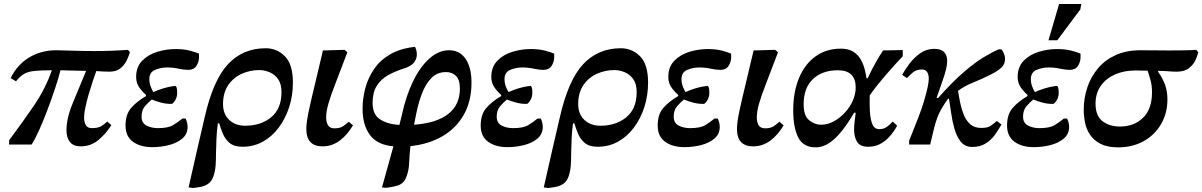

<svg xmlns="http://www.w3.org/2000/svg" viewBox="-20 -722 6005 959"><path d="M60 -316 33 -332Q67 -400 126.5 -435.5Q186 -471 261 -471Q311 -470 357 -468.5Q403 -467 452 -467Q494 -467 536 -468.5Q578 -470 619 -473L629 -462Q625 -447 614.5 -423.5Q604 -400 583 -382Q562 -364 527 -364Q511 -364 493.5 -365Q476 -366 461 -367Q453 -346 443 -315.5Q433 -285 423 -251Q413 -217 406.5 -186Q400 -155 400 -134Q400 -114 408 -98Q416 -82 439 -82Q470 -82 486 -92Q502 -102 516 -115L536 -97Q511 -56 472.5 -23.5Q434 9 383 9Q347 9 329.5 -12.5Q312 -34 312 -71Q312 -131 342.5 -204.5Q373 -278 410 -368Q380 -369 344.5 -369.5Q309 -370 282 -371Q272 -331 254.5 -278.5Q237 -226 216.5 -172Q196 -118 175.5 -72Q155 -26 138 0H25L26 -22Q94 -113 150.5 -196Q207 -279 239 -371Q182 -371 150.5 -367.5Q119 -364 99.5 -352.5Q80 -341 60 -316Z M741 13Q681 13 644 -14Q607 -41 607 -95Q607 -149 633.5 -181Q660 -213 709 -242V-248Q686 -269 673 -289.5Q660 -310 660 -338Q660 -388 690.5 -419Q721 -450 766.5 -463.5Q812 -477 856 -477Q897 -477 926.5 -469.5Q956 -462 974 -454V-433Q973 -411 960.5 -392Q948 -373 920 -373Q898 -373 871.5 -379Q845 -385 815 -385Q783 -385 754.5 -373Q726 -361 726 -327Q726 -308 732 -291.5Q738 -275 746 -262Q767 -272 796.5 -281Q826 -290 854 -293Q865 -293 865 -259Q865 -236 854 -219.5Q843 -203 837 -203Q809 -203 786 -209Q763 -215 738 -225Q721 -211 704 -191.5Q687 -172 687 -139Q687 -108 711.5 -95Q736 -82 769 -82Q820 -82 844.5 -97Q869 -112 891 -130H907Q917 -109 917 -88Q917 -52 890 -29.5Q863 -7 822.5 3Q782 13 741 13Z M944 217 922 214Q944 114 965 24.5Q986 -65 1002 -135Q1044 -321 1118.5 -401Q1193 -481 1307 -481Q1363 -481 1403 -441Q1443 -401 1443 -309Q1443 -245 1424.5 -187.5Q1406 -130 1372.5 -85Q1339 -40 1293 -14.5Q1247 11 1191 11Q1150 11 1127.5 -7.5Q1105 -26 1093.5 -53.5Q1082 -81 1075 -106H1068Q1062 -60 1061 -24.5Q1060 11 1059 40Q1059 75 1057 103.5Q1055 132 1046 159Q1037 184 1020.5 195.5Q1004 207 984 211Q964 215 944 217ZM1205 -94Q1283 -94 1334.5 -136.5Q1386 -179 1386 -262Q1386 -302 1369.5 -326Q1353 -350 1327 -361Q1301 -372 1274 -372Q1229 -372 1187.5 -353.5Q1146 -335 1120 -297Q1094 -259 1094 -202Q1094 -152 1125 -123Q1156 -94 1205 -94Z M1591 9Q1510 9 1510 -78Q1510 -112 1523.5 -174Q1537 -236 1556 -313.5Q1575 -391 1593 -470L1701 -473L1715 -461Q1680 -368 1656 -306.5Q1632 -245 1620.5 -205Q1609 -165 1609 -135Q1609 -113 1618 -97Q1627 -81 1651 -81Q1679 -81 1695 -92.5Q1711 -104 1722 -114L1743 -96Q1715 -48 1676.5 -19.5Q1638 9 1591 9Z M1905 216 1888 214 1945 9Q1865 2 1828 -47.5Q1791 -97 1791 -178Q1791 -230 1804.5 -281Q1818 -332 1848 -376.5Q1878 -421 1928.5 -450.5Q1979 -480 2053 -488Q2057 -480 2059.5 -470.5Q2062 -461 2062 -451Q2062 -428 2048.5 -410.5Q2035 -393 2004 -382Q1955 -367 1918.5 -346.5Q1882 -326 1861.5 -292.5Q1841 -259 1841 -208Q1841 -149 1879.5 -125Q1918 -101 1975 -98L1987 -147Q2007 -241 2042.5 -314.5Q2078 -388 2124.5 -429.5Q2171 -471 2223 -471Q2276 -471 2305.5 -428Q2335 -385 2335 -309Q2335 -218 2297.5 -150.5Q2260 -83 2191.5 -42.5Q2123 -2 2030 8Q2025 54 2023.5 93Q2022 132 2009 163Q1997 195 1966.5 204.5Q1936 214 1905 216ZM2048 -99Q2160 -107 2218.5 -152.5Q2277 -198 2277 -279Q2277 -324 2257.5 -343Q2238 -362 2208 -362Q2163 -362 2134 -331.5Q2105 -301 2087.5 -254.5Q2070 -208 2060 -159Z M2515 13Q2455 13 2418 -14Q2381 -41 2381 -95Q2381 -149 2407.5 -181Q2434 -213 2483 -242V-248Q2460 -269 2447 -289.5Q2434 -310 2434 -338Q2434 -388 2464.5 -419Q2495 -450 2540.5 -463.5Q2586 -477 2630 -477Q2671 -477 2700.5 -469.5Q2730 -462 2748 -454V-433Q2747 -411 2734.5 -392Q2722 -373 2694 -373Q2672 -373 2645.5 -379Q2619 -385 2589 -385Q2557 -385 2528.5 -373Q2500 -361 2500 -327Q2500 -308 2506 -291.5Q2512 -275 2520 -262Q2541 -272 2570.5 -281Q2600 -290 2628 -293Q2639 -293 2639 -259Q2639 -236 2628 -219.5Q2617 -203 2611 -203Q2583 -203 2560 -209Q2537 -215 2512 -225Q2495 -211 2478 -191.5Q2461 -172 2461 -139Q2461 -108 2485.5 -95Q2510 -82 2543 -82Q2594 -82 2618.5 -97Q2643 -112 2665 -130H2681Q2691 -109 2691 -88Q2691 -52 2664 -29.5Q2637 -7 2596.5 3Q2556 13 2515 13Z M2718 217 2696 214Q2718 114 2739 24.5Q2760 -65 2776 -135Q2818 -321 2892.5 -401Q2967 -481 3081 -481Q3137 -481 3177 -441Q3217 -401 3217 -309Q3217 -245 3198.5 -187.5Q3180 -130 3146.5 -85Q3113 -40 3067 -14.5Q3021 11 2965 11Q2924 11 2901.5 -7.5Q2879 -26 2867.5 -53.5Q2856 -81 2849 -106H2842Q2836 -60 2835 -24.5Q2834 11 2833 40Q2833 75 2831 103.5Q2829 132 2820 159Q2811 184 2794.5 195.5Q2778 207 2758 211Q2738 215 2718 217ZM2979 -94Q3057 -94 3108.5 -136.5Q3160 -179 3160 -262Q3160 -302 3143.5 -326Q3127 -350 3101 -361Q3075 -372 3048 -372Q3003 -372 2961.5 -353.5Q2920 -335 2894 -297Q2868 -259 2868 -202Q2868 -152 2899 -123Q2930 -94 2979 -94Z M3399 13Q3339 13 3302 -14Q3265 -41 3265 -95Q3265 -149 3291.5 -181Q3318 -213 3367 -242V-248Q3344 -269 3331 -289.5Q3318 -310 3318 -338Q3318 -388 3348.5 -419Q3379 -450 3424.5 -463.5Q3470 -477 3514 -477Q3555 -477 3584.5 -469.5Q3614 -462 3632 -454V-433Q3631 -411 3618.5 -392Q3606 -373 3578 -373Q3556 -373 3529.5 -379Q3503 -385 3473 -385Q3441 -385 3412.5 -373Q3384 -361 3384 -327Q3384 -308 3390 -291.5Q3396 -275 3404 -262Q3425 -272 3454.5 -281Q3484 -290 3512 -293Q3523 -293 3523 -259Q3523 -236 3512 -219.5Q3501 -203 3495 -203Q3467 -203 3444 -209Q3421 -215 3396 -225Q3379 -211 3362 -191.5Q3345 -172 3345 -139Q3345 -108 3369.5 -95Q3394 -82 3427 -82Q3478 -82 3502.5 -97Q3527 -112 3549 -130H3565Q3575 -109 3575 -88Q3575 -52 3548 -29.5Q3521 -7 3480.5 3Q3440 13 3399 13Z M3742 9Q3661 9 3661 -78Q3661 -112 3674.5 -174Q3688 -236 3707 -313.5Q3726 -391 3744 -470L3852 -473L3866 -461Q3831 -368 3807 -306.5Q3783 -245 3771.5 -205Q3760 -165 3760 -135Q3760 -113 3769 -97Q3778 -81 3802 -81Q3830 -81 3846 -92.5Q3862 -104 3873 -114L3894 -96Q3866 -48 3827.5 -19.5Q3789 9 3742 9Z M4054 14Q3992 14 3967 -35.5Q3942 -85 3942 -171Q3942 -263 3971 -332.5Q4000 -402 4053.5 -440.5Q4107 -479 4180 -479Q4218 -479 4241.5 -464Q4265 -449 4278.5 -426Q4292 -403 4298.5 -377.5Q4305 -352 4308 -331H4314Q4333 -373 4355 -411.5Q4377 -450 4391 -470L4489 -472V-441Q4452 -402 4418 -363Q4384 -324 4359 -292.5Q4334 -261 4324 -245V-244Q4324 -241 4324 -233Q4323 -200 4325 -164Q4327 -128 4337 -102.5Q4347 -77 4372 -77Q4394 -77 4409.5 -88Q4425 -99 4439 -115L4461 -94Q4456 -84 4444.5 -67Q4433 -50 4415.5 -32Q4398 -14 4373.5 -1.5Q4349 11 4316 11Q4277 11 4261.5 -13Q4246 -37 4246 -74Q4246 -92 4248.5 -113Q4251 -134 4254 -159H4246Q4219 -112 4188.5 -72.5Q4158 -33 4124.5 -9.5Q4091 14 4054 14ZM4081 -99Q4114 -99 4145 -116Q4176 -133 4201 -160.5Q4226 -188 4240 -220.5Q4254 -253 4254 -285Q4254 -371 4165 -371Q4087 -371 4040.5 -327Q3994 -283 3994 -201Q3994 -144 4021.5 -121.5Q4049 -99 4081 -99Z M4626 0H4521V-19L4568 -138Q4574 -153 4582.5 -177.5Q4591 -202 4599 -230Q4607 -258 4613 -284.5Q4619 -311 4619 -329Q4619 -349 4611 -362Q4603 -375 4585 -375Q4557 -375 4539 -359.5Q4521 -344 4510 -332L4486 -348Q4499 -372 4521.5 -402.5Q4544 -433 4575.5 -455.5Q4607 -478 4646 -478Q4681 -478 4696 -461.5Q4711 -445 4711 -418Q4711 -400 4706 -378Q4701 -356 4689 -322Q4677 -288 4658 -233H4666Q4738 -314 4794 -362Q4850 -410 4893 -436Q4936 -462 4969 -476L4983 -475Q4990 -465 4995 -453Q5000 -441 5000 -428Q5000 -402 4982.5 -385Q4965 -368 4931 -351Q4882 -326 4840 -309.5Q4798 -293 4765 -268Q4769 -244 4775 -213Q4781 -182 4792.5 -152Q4804 -122 4825 -102.5Q4846 -83 4881 -83Q4913 -83 4928 -93.5Q4943 -104 4959 -118L4982 -100Q4967 -73 4948.5 -47.5Q4930 -22 4902.5 -5Q4875 12 4836 12Q4800 12 4779 -14Q4758 -40 4747 -79.5Q4736 -119 4730.5 -159.5Q4725 -200 4720 -229H4715Q4695 -200 4682 -177.5Q4669 -155 4660.5 -131.5Q4652 -108 4644.5 -77Q4637 -46 4626 0Z M5144 13Q5084 13 5047 -14Q5010 -41 5010 -95Q5010 -149 5036.5 -181Q5063 -213 5112 -242V-248Q5089 -269 5076 -289.5Q5063 -310 5063 -338Q5063 -388 5093.5 -419Q5124 -450 5169.5 -463.5Q5215 -477 5259 -477Q5300 -477 5329.5 -469.5Q5359 -462 5377 -454V-433Q5376 -411 5363.5 -392Q5351 -373 5323 -373Q5301 -373 5274.5 -379Q5248 -385 5218 -385Q5186 -385 5157.5 -373Q5129 -361 5129 -327Q5129 -308 5135 -291.5Q5141 -275 5149 -262Q5170 -272 5199.5 -281Q5229 -290 5257 -293Q5268 -293 5268 -259Q5268 -236 5257 -219.5Q5246 -203 5240 -203Q5212 -203 5189 -209Q5166 -215 5141 -225Q5124 -211 5107 -191.5Q5090 -172 5090 -139Q5090 -108 5114.5 -95Q5139 -82 5172 -82Q5223 -82 5247.5 -97Q5272 -112 5294 -130H5310Q5320 -109 5320 -88Q5320 -52 5293 -29.5Q5266 -7 5225.5 3Q5185 13 5144 13ZM5261 -521H5217L5270 -702H5381L5376 -675Z M5565 14Q5511 14 5477 -3.5Q5443 -21 5424.5 -49Q5406 -77 5399.5 -110Q5393 -143 5393 -174Q5393 -232 5411 -285.5Q5429 -339 5464.5 -381Q5500 -423 5553 -447Q5606 -471 5677 -471Q5714 -471 5751.5 -470.5Q5789 -470 5819 -470Q5864 -470 5888.5 -470.5Q5913 -471 5927.5 -471.5Q5942 -472 5955 -473L5965 -461Q5961 -442 5950 -419.5Q5939 -397 5917 -380.5Q5895 -364 5857 -364Q5840 -364 5814.5 -366Q5789 -368 5765 -368L5764 -364Q5789 -329 5800 -296.5Q5811 -264 5811 -226Q5811 -156 5779 -101.5Q5747 -47 5691.5 -16.5Q5636 14 5565 14ZM5712 -369Q5695 -369 5679.5 -369.5Q5664 -370 5652 -370Q5594 -370 5549 -350Q5504 -330 5478 -293Q5452 -256 5452 -204Q5452 -143 5487 -116.5Q5522 -90 5574 -90Q5644 -90 5689 -133.5Q5734 -177 5734 -261Q5734 -295 5726.5 -322Q5719 -349 5712 -369Z"/></svg>

Font: STIX Two Text SemiBold
Style: Italic
Weight: 600
Italic angle: -12°
Designer: Ross Mills, John Hudson & Paul Hanslow, Tiro Typeworks Ltd; with prior portions MicroPress Inc. and Coen Hoffman, Elsevi
Foundry: Tiro Typeworks Ltd
Version: Version 2.13 b171